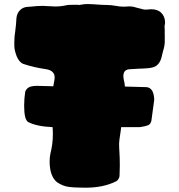

<svg xmlns="http://www.w3.org/2000/svg" viewBox="-20 -874 863 924"><path d="M563 -262.2Q562 -253.9 561 -244.6Q559.6 -232.9 557.6 -221.7Q554.2 -202.1 553.2 -183.1Q553.2 -162.6 554.7 -142.6Q556.6 -116.2 556.6 -77.1Q556.6 -51.8 555.2 -26.9Q554.7 -20 550 -12.5Q545.4 -4.9 539.1 -1.5Q477.5 29.3 392.1 29.3Q379.9 28.8 366.2 28.8Q335.9 28.8 310.1 25.4Q280.8 21 254.4 2.9Q218.8 -25.9 218.8 -98.1Q218.8 -116.7 222.7 -135.3Q234.4 -180.7 234.4 -228L233.9 -250.5L232.9 -262.2Q157.7 -265.1 115.7 -286.6Q96.2 -297.9 96.2 -365.7Q96.2 -399.9 101.6 -434.1Q110.8 -453.1 127.9 -457.5Q142.6 -460.9 155.3 -460.9Q166.5 -460.9 231 -459Q233.9 -458.5 236.3 -458.5Q238.8 -473.1 241.7 -487.8Q243.2 -494.6 243.2 -500.5Q243.2 -535.6 198.7 -541.5Q144 -549.3 92.3 -566.4Q72.8 -573.7 60.1 -603.5Q49.3 -633.3 49.1 -649.9Q48.8 -666.5 48.8 -669.4Q48.8 -697.8 53.7 -726.6Q57.6 -756.3 59.1 -786.1Q61 -808.6 75 -823.7Q88.9 -838.9 110.8 -840.8L130.9 -842.3Q158.7 -845.7 187 -845.7Q200.7 -845.7 215.6 -844.2Q230.5 -842.8 245.6 -842.8Q274.9 -842.8 303.7 -849.6Q309.6 -850.6 314.9 -850.6L349.6 -851.1Q351.6 -851.1 354.7 -850.6Q357.9 -850.1 363.3 -850.1Q365.7 -850.1 367.7 -851.1Q384.3 -854.5 400.4 -854.5Q418.5 -854.5 446.5 -852.3Q474.6 -850.1 492.7 -850.1Q515.1 -850.1 537.6 -845.7Q557.1 -841.8 576.7 -841.8Q588.4 -841.8 602.1 -843.3Q618.2 -843.3 633.3 -838.4Q641.6 -835.4 649.9 -834Q655.8 -833 661.1 -831.1Q671.4 -827.6 681.6 -827.6L707 -829.6Q737.3 -829.6 754.4 -814Q774.4 -794.9 774.4 -765.6Q774.4 -758.8 772 -750L772.9 -723.6L772.5 -714.4Q772.5 -710.9 772.9 -709.5V-674.3Q772.9 -653.3 764.6 -627.9L759.3 -606.4Q751 -563.5 721.7 -551.8Q704.6 -544.4 648.9 -543.5Q624 -542.5 599.1 -540.5Q573.7 -536.1 573.7 -508.3Q573.7 -500.5 575.7 -490.7Q580.1 -474.1 581.1 -457.5Q629.9 -456.1 686.5 -454.6Q720.7 -449.7 722.2 -393.6L708.5 -292.5Q704.6 -276.9 693.6 -271.7Q682.6 -266.6 656.7 -262.7L648.9 -262.2Z"/></svg>

Font: Kaph
Style: Regular
Weight: 400
Designer: GGBotNet
Foundry: f0n7.com
Version: 1.10